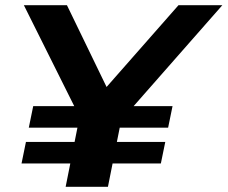

<svg xmlns="http://www.w3.org/2000/svg" viewBox="-20 -720 877 740"><path d="M233 0 294 -306 312 -219 72 -700H238L427 -310H325L668 -700H837L401 -204L457 -306L396 0ZM63 -90 80 -173H617L600 -90ZM91 -228 108 -311H645L628 -228Z"/></svg>

Font: MOST Montserrat
Style: Bold Italic
Weight: 700
Italic angle: -11.3°
Designer: Julieta Ulanovsky
Foundry: Julieta Ulanovsky
Version: Version 8.000;March 11, 2024;FontCreator 15.0.0.2926 64-bit